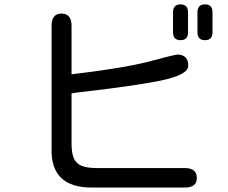

<svg xmlns="http://www.w3.org/2000/svg" viewBox="-20 -847 1040 874"><path d="M305.7 -508.8Q545.9 -537.1 661.6 -567.9Q777.3 -598.6 787.1 -598.6Q836.9 -598.6 836.9 -547.9Q836.9 -506.8 717.3 -481.4Q597.7 -456.1 331.1 -425.8L305.7 -421.9V-189.5Q306.6 -126 331.1 -105.5Q353.5 -82 421.9 -82H821.3Q876 -82 876 -37.1Q876 6.8 821.3 6.8H402.3Q209 8.8 214.8 -171.9V-729.5Q214.8 -785.2 259.8 -785.2Q305.7 -785.2 305.7 -729.5ZM878.9 -791Q878.9 -827.1 913.1 -827.1Q947.3 -827.1 947.3 -791V-700.2Q947.3 -664.1 913.1 -664.1Q878.9 -664.1 878.9 -700.2ZM767.6 -791Q767.6 -827.1 801.8 -827.1Q835.9 -827.1 835.9 -791V-700.2Q835.9 -664.1 801.8 -664.1Q767.6 -664.1 767.6 -700.2Z"/></svg>

Font: MotoyaLMaru
Style: W3 mono
Weight: 400
Version: Version 1.01